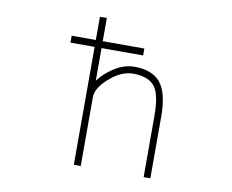

<svg xmlns="http://www.w3.org/2000/svg" viewBox="-81 -856 1162 963"><g transform="rotate(10 500.0 -375.0)"><path d="M387.7 -432.6Q414.1 -468.8 460 -500Q512.7 -535.2 567.4 -535.2Q659.2 -535.2 700.7 -483.4Q742.2 -431.6 742.2 -310.5V2H708V-310.5Q708 -423.8 674.3 -461.9Q640.6 -500 567.4 -500Q506.8 -500 447.3 -447.8Q387.7 -395.5 387.7 -349.6V2H352.5V-598.6H229.5V-633.8H352.5V-752H387.7V-633.8H599.6V-598.6H387.7Z"/></g></svg>

Font: GenEi Gothic M ExtraLight
Style: Regular
Weight: 200
Designer: o_tamon (Modified); [Source Han Sans]
Ryoko NISHIZUKA  (kana & ideographs); Paul D. Hunt (Latin, Greek & Cyrillic); Wenl
Version: Version 1.1a;Original Version 1.004